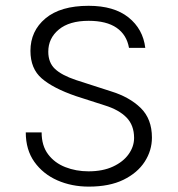

<svg xmlns="http://www.w3.org/2000/svg" viewBox="-20 -648 628 678"><path d="M293.5 11Q233 11 182.5 -11.2Q132 -33.5 101.5 -76.2Q71 -119 71 -180.5H127Q127 -133.5 150 -103Q173 -72.5 210.8 -57.8Q248.5 -43 292.5 -43Q343 -43 379 -59.8Q415 -76.5 434.2 -103.5Q453.5 -130.5 453.5 -161Q453.5 -205.5 426.8 -233Q400 -260.5 349.5 -276L247 -309Q167.5 -336.5 127.5 -371Q87.5 -405.5 87.5 -468.5Q87.5 -538.5 140.5 -583Q193.5 -627.5 293 -627.5Q382.5 -627.5 433.8 -586.5Q485 -545.5 493 -479H435.5Q427.5 -525 391.8 -549.8Q356 -574.5 293 -574.5Q225 -574.5 187.8 -543.8Q150.5 -513 150.5 -465.5Q150.5 -427 174 -404.8Q197.5 -382.5 248 -365.5L372 -325.5Q437 -305.5 476.8 -266.8Q516.5 -228 516.5 -162Q516.5 -116.5 491 -77Q465.5 -37.5 416 -13.2Q366.5 11 293.5 11Z"/></svg>

Font: Karla Light
Style: Regular
Weight: 300
Designer: Jonathan Pinhorn
Version: Version 2.004;gftools[0.9.33]